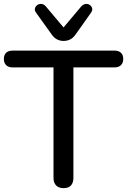

<svg xmlns="http://www.w3.org/2000/svg" viewBox="-23 -967 658 994"><path d="M306 7Q281 7 267.5 -7Q254 -21 254 -46V-618H42Q21 -618 9 -629.5Q-3 -641 -3 -662Q-3 -683 9 -694Q21 -705 42 -705H569Q591 -705 603 -694Q615 -683 615 -662Q615 -641 603 -629.5Q591 -618 569 -618H357V-46Q357 -21 344.5 -7Q332 7 306 7ZM306 -755Q288 -755 272.5 -763Q257 -771 245 -788L164 -901Q155 -913 158 -924Q161 -935 171 -941.5Q181 -948 193 -946.5Q205 -945 215 -933L306 -825L397 -933Q408 -945 420 -946.5Q432 -948 441.5 -941.5Q451 -935 454 -924.5Q457 -914 448 -901L368 -788Q356 -771 340.5 -763Q325 -755 306 -755Z"/></svg>

Font: Nunito ExtraLight SemiBold
Style: Regular
Weight: 600
Version: Version 3.602